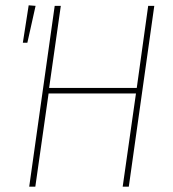

<svg xmlns="http://www.w3.org/2000/svg" viewBox="-20 -703 651 723"><path d="M113 0H90L186 -681H209L165 -372H495L538 -681H561L465 0H442L492 -351H163ZM88 -683 114 -681 83 -542H66Z"/></svg>

Font: Fira Sans Condensed Thin
Style: Italic
Weight: 250
Width: 3
Italic angle: -8°
Designer: Carrois Corporate & Edenspiekermann AG
Foundry: Carrois Corporate GbR & Edenspiekermann AG
Version: Version 4.203